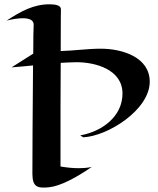

<svg xmlns="http://www.w3.org/2000/svg" viewBox="-20 -782 736 895"><path d="M408 -4C408 -4 387 2 347 2C324 2 296 0 262 -6C262 -227 262 -378 263 -489C287 -490 312 -492 337 -492C425 -492 551 -458 551 -346C551 -240 457 -169 354 -151L368 -142C482 -147 678 -270 678 -401C678 -516 549 -555 450 -555C389 -555 328 -546 263 -544C263 -694 264 -739 264 -739C264 -757 239 -762 211 -762C137 -762 78 -730 11 -686C35 -692 63 -697 86 -697C115 -697 138 -689 137 -666C136 -655 135 -603 135 -532L34 -468C67 -470 100 -474 134 -477C132 -286 131 -15 131 28C131 92 157 96 208 91C259 86 331 49 408 -4Z"/></svg>

Font: Eagle Lake
Style: Regular
Weight: 400
Designer: Astigmatic (AOETI)
Foundry: Astigmatic (AOETI)
Version: Version 1.000